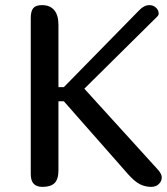

<svg xmlns="http://www.w3.org/2000/svg" viewBox="-20 -729 651 749"><path d="M229 -389 523 -689Q542 -709 563 -709Q578 -709 588.5 -699Q599 -689 599 -677Q599 -670 594 -665L309 -383L597 -66Q611 -50 611 -37Q611 -22 599.5 -11Q588 0 570 0Q547 0 526.5 -10Q506 -20 480 -49L229 -334H208V-65Q208 -30 193 -15Q178 0 146 0Q123 0 111.5 -12Q100 -24 100 -50V-659Q100 -686 110 -697.5Q120 -709 144 -709Q175 -709 191.5 -689.5Q208 -670 208 -632V-389Z"/></svg>

Font: Marmelad for Arash.Academy
Style: Regular
Weight: 400
Designer: Manvel Shmavonyan
Foundry: Cyreal
Version: Version 1.110;Glyphs 3.2 (3202)